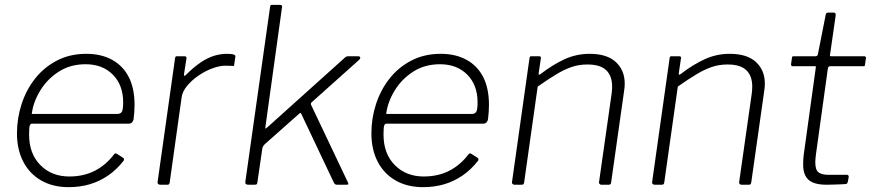

<svg xmlns="http://www.w3.org/2000/svg" viewBox="-20 -762 3592 792"><path d="M263 10Q198 10 150 -17.5Q102 -45 76 -95Q50 -145 50 -212Q50 -274 69 -332.5Q88 -391 124.5 -437.5Q161 -484 214.5 -512Q268 -540 336 -540Q398 -540 443 -515Q488 -490 511.5 -443.5Q535 -397 535 -329Q535 -315 534 -300.5Q533 -286 531 -270Q530 -263 525 -257.5Q520 -252 512 -252H112Q106 -252 103 -244.5Q100 -237 100 -207Q100 -128 146.5 -81Q193 -34 266 -34Q325 -34 371 -57.5Q417 -81 451 -126Q455 -130 457.5 -129.5Q460 -129 463 -127L488 -111Q494 -107 490 -99Q461 -62 426 -38Q391 -14 350.5 -2Q310 10 263 10ZM465 -292Q476 -292 482 -300Q488 -308 488 -340Q488 -411 445.5 -454Q403 -497 333 -497Q270 -497 222.5 -466.5Q175 -436 146 -388.5Q117 -341 111 -292Z M640 0Q635 0 632 -3.5Q629 -7 630 -11L702 -521Q703 -527 704.5 -528.5Q706 -530 710 -530H740Q745 -530 747.5 -528Q750 -526 749 -520L739 -456Q738 -450 741 -449.5Q744 -449 748 -454Q780 -486 808.5 -505Q837 -524 863.5 -532Q890 -540 916 -540Q936 -540 944 -537Q952 -534 951 -529L946 -495Q946 -492 945.5 -491Q945 -490 943 -490Q937 -490 929 -490.5Q921 -491 909 -491Q886 -491 856 -480Q826 -469 798.5 -450Q771 -431 751.5 -407.5Q732 -384 729 -359L680 -9Q679 -4 677 -2Q675 0 670 0H640Z M1414 -12Q1417 -6 1417 -3Q1417 0 1409 0H1370Q1365 0 1362 -2.5Q1359 -5 1357 -9L1222 -294Q1220 -299 1213 -292L1072 -167Q1068 -163 1065.5 -159Q1063 -155 1062 -149L1042 -12Q1041 -4 1039 -2Q1037 0 1029 0H1004Q997 0 994 -3Q991 -6 992 -12L1094 -733Q1095 -739 1096.5 -740.5Q1098 -742 1103 -742H1135Q1140 -742 1142.5 -739Q1145 -736 1143 -730L1075 -240Q1074 -231 1075 -231Q1076 -231 1083 -237L1399 -521Q1405 -527 1408.5 -528.5Q1412 -530 1417 -530H1456Q1465 -530 1466 -525Q1467 -520 1459 -513L1269 -343Q1265 -340 1263.5 -337.5Q1262 -335 1263 -330L1414 -12Z M1725 10Q1660 10 1612 -17.5Q1564 -45 1538 -95Q1512 -145 1512 -212Q1512 -274 1531 -332.5Q1550 -391 1586.5 -437.5Q1623 -484 1676.5 -512Q1730 -540 1798 -540Q1860 -540 1905 -515Q1950 -490 1973.5 -443.5Q1997 -397 1997 -329Q1997 -315 1996 -300.5Q1995 -286 1993 -270Q1992 -263 1987 -257.5Q1982 -252 1974 -252H1574Q1568 -252 1565 -244.5Q1562 -237 1562 -207Q1562 -128 1608.5 -81Q1655 -34 1728 -34Q1787 -34 1833 -57.5Q1879 -81 1913 -126Q1917 -130 1919.5 -129.5Q1922 -129 1925 -127L1950 -111Q1956 -107 1952 -99Q1923 -62 1888 -38Q1853 -14 1812.5 -2Q1772 10 1725 10ZM1927 -292Q1938 -292 1944 -300Q1950 -308 1950 -340Q1950 -411 1907.5 -454Q1865 -497 1795 -497Q1732 -497 1684.5 -466.5Q1637 -436 1608 -388.5Q1579 -341 1573 -292Z M2102 0Q2097 0 2094 -3.5Q2091 -7 2092 -11L2164 -521Q2165 -527 2166.5 -528.5Q2168 -530 2172 -530H2203Q2208 -530 2210 -528Q2212 -526 2211 -521L2202 -460Q2201 -450 2209 -456Q2261 -496 2309.5 -518Q2358 -540 2412 -540Q2484 -540 2520.5 -506Q2557 -472 2557 -417Q2557 -411 2556.5 -404.5Q2556 -398 2555 -391L2501 -10Q2500 -4 2498 -2Q2496 0 2491 0H2460Q2456 0 2453 -3.5Q2450 -7 2451 -11L2503 -376Q2504 -384 2504.5 -391.5Q2505 -399 2505 -405Q2505 -449 2480.5 -472.5Q2456 -496 2403 -496Q2368 -496 2337.5 -485.5Q2307 -475 2274 -455Q2241 -435 2198 -405L2142 -9Q2141 -4 2139 -2Q2137 0 2131 0H2102Z M2680 0Q2675 0 2672 -3.5Q2669 -7 2670 -11L2742 -521Q2743 -527 2744.5 -528.5Q2746 -530 2750 -530H2781Q2786 -530 2788 -528Q2790 -526 2789 -521L2780 -460Q2779 -450 2787 -456Q2839 -496 2887.5 -518Q2936 -540 2990 -540Q3062 -540 3098.5 -506Q3135 -472 3135 -417Q3135 -411 3134.5 -404.5Q3134 -398 3133 -391L3079 -10Q3078 -4 3076 -2Q3074 0 3069 0H3038Q3034 0 3031 -3.5Q3028 -7 3029 -11L3081 -376Q3082 -384 3082.5 -391.5Q3083 -399 3083 -405Q3083 -449 3058.5 -472.5Q3034 -496 2981 -496Q2946 -496 2915.5 -485.5Q2885 -475 2852 -455Q2819 -435 2776 -405L2720 -9Q2719 -4 2717 -2Q2715 0 2709 0H2680Z M3390 0Q3338 0 3315.5 -20Q3293 -40 3293 -83Q3293 -92 3293.5 -102Q3294 -112 3295 -121L3345 -482Q3346 -487 3345 -488Q3344 -489 3340 -489H3249Q3243 -489 3243 -497L3247 -525Q3248 -528 3249 -529Q3250 -530 3253 -530H3345Q3348 -530 3351 -532.5Q3354 -535 3354 -539L3386 -701Q3387 -710 3397 -710H3419Q3424 -710 3426 -707Q3428 -704 3427 -697L3404 -537Q3403 -532 3404 -531Q3405 -530 3409 -530H3545Q3548 -530 3550.5 -528Q3553 -526 3552 -522L3548 -494Q3547 -491 3546.5 -490Q3546 -489 3541 -489H3405Q3397 -489 3395 -480L3346 -127Q3345 -117 3344 -109.5Q3343 -102 3343 -94Q3343 -61 3356.5 -51Q3370 -41 3396 -41H3472Q3477 -41 3479 -39Q3481 -37 3481 -32L3477 -11Q3476 -6 3471 -3Q3463 -2 3446.5 -1.5Q3430 -1 3413.5 -0.5Q3397 0 3390 0Z"/></svg>

Font: Libre Franklin Thin ExtraLight
Style: Italic
Weight: 250
Italic angle: -8°
Version: Version 3.000